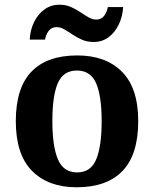

<svg xmlns="http://www.w3.org/2000/svg" viewBox="-20 -784 653 814"><path d="M304.6 10Q185 10 116 -59.3Q47 -128.7 47 -270.3Q47 -411 113.1 -480Q179.2 -549 308 -549Q428 -549 497 -480Q566 -411 566 -270.3Q566 -128.7 499.5 -59.3Q433 10 304.6 10ZM307 -53Q365 -53 388 -108.5Q411 -164 411 -270.5Q411 -377 387.5 -431Q364 -485 306 -485Q248 -485 225 -431.2Q202 -377.5 202 -270Q202 -164 225.5 -108.5Q249 -53 307 -53ZM377 -606Q350 -606 328 -615.5Q306 -625 287.5 -637.5Q269 -650 252.5 -659.5Q236 -669 220 -669Q198 -669 186 -652.5Q174 -636 171 -616H106Q108 -657 124.5 -690.5Q141 -724 168.5 -744Q196 -764 232 -764Q259 -764 280.5 -754.5Q302 -745 320.5 -732.5Q339 -720 355.5 -710.5Q372 -701 388 -701Q410 -701 422 -717.5Q434 -734 437 -754H502Q500 -714 483.5 -680Q467 -646 440 -626Q413 -606 377 -606Z"/></svg>

Font: Noto Naskh Arabic UI
Style: Regular
Weight: 400
Designer: Monotype Design Team, David Williams, Mohamad Dakak and Nizar Qandah
Foundry: Monotype Imaging Inc.
Version: Version 2.014